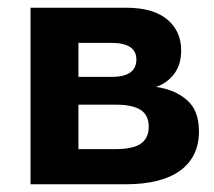

<svg xmlns="http://www.w3.org/2000/svg" viewBox="-20 -477 554 497"><path d="M59 -457H306Q377 -457 413 -426.5Q449 -396 449 -347Q449 -310 431 -286Q413 -262 384 -252Q433 -245 464 -218Q495 -191 495 -137Q495 -71 446.5 -35.5Q398 0 305 0H59ZM183 -206V-91H278Q325 -91 345 -105.5Q365 -120 365 -149Q365 -179 344 -192.5Q323 -206 281 -206ZM183 -366V-278H269Q333 -278 333 -323Q333 -366 268 -366Z"/></svg>

Font: Tilda Sans Bold
Style: Regular
Weight: 700
Designer: ParaType Ltd
Foundry: ParaType Ltd
Version: Version 1.009